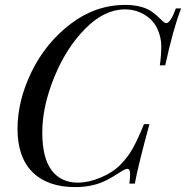

<svg xmlns="http://www.w3.org/2000/svg" viewBox="-20 -742 752 776"><path d="M484.9 -704.1Q401.9 -704.1 324.5 -626Q247.1 -547.9 199 -429.4Q150.9 -311 150.9 -207.3Q150.9 -103.5 188.7 -53.7Q226.6 -3.9 293.9 -3.9Q337.9 -3.9 387 -24.4Q436 -44.9 466.8 -76.4Q497.6 -107.9 516.8 -142.6Q536.1 -177.2 562 -240.2H584Q538.6 -74.2 524.9 0H502.9Q505.9 -21.5 505.9 -40.5Q505.9 -59.6 494.1 -59.6Q486.3 -59.6 461.9 -43.7Q437.5 -27.8 413.1 -15.1Q357.4 14.2 284.2 14.2Q172.9 14.2 111.8 -45.9Q50.8 -106 50.8 -221.2Q50.8 -336.4 108.4 -453.4Q166 -570.3 266.4 -646.2Q366.7 -722.2 486.8 -722.2Q558.6 -721.7 598.6 -691.4Q615.2 -678.7 630.1 -663.6Q645 -648.4 651.4 -648.4Q668.9 -648.4 690.9 -708H711.9Q678.7 -621.6 647.9 -478H626Q631.8 -517.1 631.8 -555.2Q631.8 -593.3 614.7 -628.2Q597.7 -663.1 562.3 -683.6Q526.9 -704.1 484.9 -704.1Z"/></svg>

Font: PlayfairDisplay-Italic
Style: Italic
Weight: 400
Italic angle: -14°
Designer: Claus Eggers Sørensen
Foundry: Claus Eggers Sørensen
Version: Version 1.002;PS 001.002;hotconv 1.0.70;makeotf.lib2.5.58329